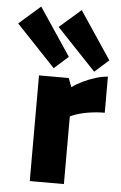

<svg xmlns="http://www.w3.org/2000/svg" viewBox="-118 -857 567 897"><g transform="rotate(5 165.0 -408.5)"><path d="M56.2 0V-495.6H195.8L211.4 -453.6Q231.9 -469.2 261.2 -483.4Q290.5 -497.6 321.5 -507.1Q352.5 -516.6 377.4 -517.6V-348.6Q338.4 -348.6 300.3 -342.3Q262.2 -335.9 231.7 -324Q201.2 -312 184.6 -294.4L216.3 -380.4V0ZM311.5 -535.2 127.9 -729 228.5 -816.9 377.4 -594.2ZM121.6 -535.2 -62 -729 38.6 -816.9 187.5 -594.2Z"/></g></svg>

Font: Anaheim ExtraBold
Style: Regular
Weight: 800
Version: Version 2.001